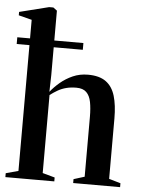

<svg xmlns="http://www.w3.org/2000/svg" viewBox="-58 -862 667 907"><g transform="rotate(5 275.0 -409.0)"><path d="M61 -34.5V-751L-1.5 -767V-783L138 -818H158L176 -804.5V-499.5L174 -419.5Q192.5 -443 218.5 -465Q244.5 -487 277.2 -501.5Q310 -516 349 -516Q403 -516 434 -493.5Q465 -471 478 -427.5Q491 -384 491 -320.5V-34.5L546 -18.5V0H323.5V-18.5L375 -34.5V-318.5Q375 -359 369.2 -388.5Q363.5 -418 347.2 -434Q331 -450 299.5 -450Q273.5 -450 252 -444.5Q230.5 -439 212.2 -428.5Q194 -418 176 -404.5V-34.5L234 -18.5V0H2V-18.5ZM0.5 -663H314V-631H0.5Z"/></g></svg>

Font: Merriweather 144pt SemiBold
Style: Regular
Weight: 600
Version: Version 2.100